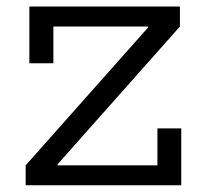

<svg xmlns="http://www.w3.org/2000/svg" viewBox="-20 -552 612 572"><path d="M56.5 -59.5 421.5 -470.5V-492L516 -473L151.5 -62.5V-38.5ZM516 -532.5V-473H139V-363.5H67.5V-532.5ZM449 -169.5H520V0H56.5V-59.5H449Z"/></svg>

Font: Hepta Slab
Style: Regular
Weight: 400
Designer: Michael LaGattuta
Foundry: Michael LaGattuta
Version: Version 1.100